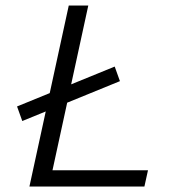

<svg xmlns="http://www.w3.org/2000/svg" viewBox="-20 -678 628 698"><path d="M87 0 230 -658H301L158 0ZM110 0 123 -59H518L505 0ZM61 -238 42 -291 397 -436 416 -383Z"/></svg>

Font: Ysabeau
Style: Italic
Weight: 400
Italic angle: -12°
Designer: Christian Thalmann (Catharsis Fonts)
Version: Version 2.000;gftools[0.9.27.dev2+g8671c4b]